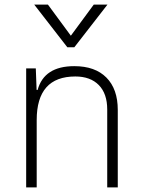

<svg xmlns="http://www.w3.org/2000/svg" viewBox="-20 -815 626 835"><path d="M93.8 0V-517.6H135.7L139.2 -423.8H143.6Q171.9 -527.3 303.2 -527.3Q393.6 -527.3 442.9 -477.5Q492.2 -427.7 492.2 -336.9V0H446.3V-338.9Q446.3 -407.7 409.7 -445.1Q373 -482.4 307.6 -482.4Q139.6 -482.4 139.6 -293V0ZM272.9 -609.4 128.9 -794.9H188.5L288.1 -659.7L387.7 -794.9H447.3L303.2 -609.4Z"/></svg>

Font: Caskaydia Cove ExtraLight
Style: Regular
Weight: 200
Monospace: yes
Designer: Aaron Bell
Foundry: Saja Typeworks
Version: Version 4.300; ttfautohint (v1.8.3)